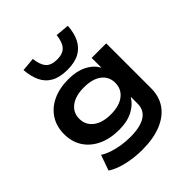

<svg xmlns="http://www.w3.org/2000/svg" viewBox="-253 -953 1315 1315"><g transform="rotate(-45 404.5 -295.5)"><path d="M368 190Q291 190 219 173Q147 156 104 126L144 14Q172 32 209 44.5Q246 57 288 63.5Q330 70 372 70Q469 70 519 38Q569 6 569 -57V-120H566Q541 -76 487 -47.5Q433 -19 354 -19Q267 -19 202.5 -49Q138 -79 101.5 -134Q65 -189 65 -265Q65 -340 101 -395.5Q137 -451 201.5 -481Q266 -511 353 -511Q431 -511 487 -482.5Q543 -454 568 -405V-501H709V-67Q709 13 669.5 70Q630 127 554 158.5Q478 190 368 190ZM388 -134Q470 -134 516 -170Q562 -206 562 -266Q562 -326 516 -361Q470 -396 388 -396Q306 -396 259.5 -361Q213 -326 213 -266Q213 -206 259.5 -170Q306 -134 388 -134ZM394 -560Q322 -560 276 -585Q230 -610 207 -657.5Q184 -705 179 -772L278 -781Q285 -718 311 -689Q337 -660 394 -660Q449 -660 475.5 -689Q502 -718 509 -781L608 -772Q604 -705 580 -657.5Q556 -610 510.5 -585Q465 -560 394 -560Z"/></g></svg>

Font: Nunito Sans 7pt Expanded
Style: Bold
Weight: 700
Width: 7
Designer: Vernon Adams
Foundry: Vernon Adams
Version: Version 3.101;gftools[0.9.27]